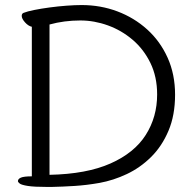

<svg xmlns="http://www.w3.org/2000/svg" viewBox="-20 -732 768 760"><path d="M169 8Q115 8 90 4Q65 0 58 -5.5Q51 -11 51 -15Q51 -24 63 -29Q75 -34 106 -34V-626Q92 -629 79 -643.5Q66 -658 66 -669Q66 -678 73 -681Q88 -687 115.5 -692.5Q143 -698 176.5 -702.5Q210 -707 243.5 -709.5Q277 -712 303 -712Q378 -712 444.5 -687Q511 -662 562.5 -615.5Q614 -569 643.5 -503.5Q673 -438 673 -357Q673 -276 647 -214.5Q621 -153 578 -110.5Q535 -68 482 -43Q429 -18 374 -8Q323 1 276 4Q229 7 183 8ZM176 -40Q323 -43 417.5 -85Q512 -127 557 -198Q602 -269 602 -358Q602 -428 575.5 -482.5Q549 -537 505 -574.5Q461 -612 407 -631.5Q353 -651 298 -651Q234 -651 176 -635Z"/></svg>

Font: Moon Stars Kai T
Style: Regular
Weight: 400
Designer: GuiWonder
Version: Version 1.101